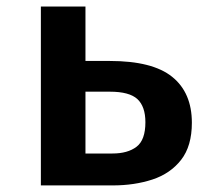

<svg xmlns="http://www.w3.org/2000/svg" viewBox="-20 -563 655 583"><path d="M239.5 -543.1V-377.9H313.3Q443.1 -377.9 502.8 -329.7Q562.6 -281.5 562.6 -190.3Q562.6 -119.5 530 -77.7Q497.4 -35.9 442.8 -17.9Q388.2 0 322.1 0H104.1V-543.1ZM313.8 -284.6H239.5V-96.9H321.5Q367.7 -96.9 394.6 -117.4Q421.5 -137.9 421.5 -191.8Q421.5 -239.5 397.2 -262.1Q372.8 -284.6 313.8 -284.6Z"/></svg>

Font: Fira Code SemiBold
Style: Regular
Weight: 600
Designer: Carrois Corporate, Edenspiekermann AG, Nikita Prokopov
Foundry: Carrois Corporate, Edenspiekermann AG, Nikita Prokopov
Version: Version 6.002